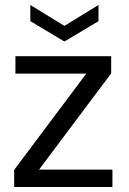

<svg xmlns="http://www.w3.org/2000/svg" viewBox="-20 -752 517 772"><path d="M37 0V-69L327 -456H42V-526H427V-457L137 -70H432V0ZM239 -585 102 -667V-732L239 -648L376 -732V-667Z"/></svg>

Font: DM Sans 9pt
Style: Regular
Weight: 400
Designer: Colophon Foundry, Jonny Pinhorn
Foundry: Colophon Foundry
Version: Version 4.004;gftools[0.9.30]